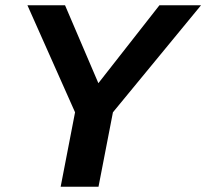

<svg xmlns="http://www.w3.org/2000/svg" viewBox="-20 -708 782 728"><path d="M353.5 0H210L264.6 -282.2L84 -688H226.6L353 -392.6L584.5 -688H742.2L408.2 -282.2Z"/></svg>

Font: Liberation Sans
Style: Bold Italic
Weight: 700
Italic angle: -12°
Designer: Steve Matteson
Foundry: Ascender Corporation
Version: Version 2.1.5